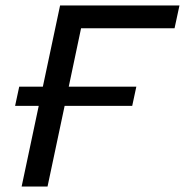

<svg xmlns="http://www.w3.org/2000/svg" viewBox="-20 -682 676 702"><path d="M618.2 -578.6H276.4L231.4 -365.2H478.5L463.4 -294.9H216.3L153.8 0H59.1L121.6 -294.9H35.2L50.3 -365.2H136.7L199.7 -662.1H636.2Z"/></svg>

Font: PT Astra Sans
Style: Italic
Weight: 400
Italic angle: -16°
Designer: A.Korolkova, I. Chaeva
Foundry: ParaType Ltd
Version: Version 1.001; ttfautohint (v1.6)